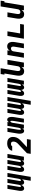

<svg xmlns="http://www.w3.org/2000/svg" viewBox="2517 -3292 990 6064"><g transform="rotate(-90 3012.0 -260.0)"><path d="M335 215 382 -66Q374 -51 364.5 -37.5Q355 -24 342 -13.5Q329 -3 313 2.5Q297 8 282 8Q263 8 247.5 0Q232 -8 222.5 -22.5Q213 -37 209 -54.5Q205 -72 204 -90Q197 -72 187 -54.5Q177 -37 163 -22.5Q149 -8 130.5 0Q112 8 94 8Q75 8 59.5 0.5Q44 -7 34.5 -21Q25 -35 20.5 -52Q16 -69 15 -87Q14 -105 15.5 -123.5Q17 -142 20 -160L80 -520H203L140 -140Q139 -132 139 -124Q139 -116 141.5 -109Q144 -102 150 -97Q156 -92 163 -92Q172 -92 179.5 -98.5Q187 -105 191.5 -113Q196 -121 199.5 -129.5Q203 -138 205 -146.5Q207 -155 208.5 -163.5Q210 -172 212 -181L268 -520H392L329 -140Q328 -132 327.5 -124Q327 -116 330 -109Q333 -102 338.5 -97Q344 -92 352 -92Q361 -92 368 -98.5Q375 -105 380 -113Q385 -121 388 -129.5Q391 -138 393 -146.5Q395 -155 397 -163.5Q399 -172 401 -181L457 -520H580L458 215Z M694 8Q675 8 659.5 0.5Q644 -7 634.5 -21Q625 -35 620.5 -52Q616 -69 615 -87Q614 -105 615.5 -123.5Q617 -142 620 -160L680 -520H803L740 -140Q739 -132 739 -124Q739 -116 741.5 -109Q744 -102 750 -97Q756 -92 763 -92Q772 -92 779.5 -98.5Q787 -105 791.5 -113Q796 -121 799.5 -129.5Q803 -138 805 -146.5Q807 -155 808.5 -163.5Q810 -172 812 -181L868 -520H992L929 -140Q928 -132 927.5 -124Q927 -116 930 -109Q933 -102 938.5 -97Q944 -92 952 -92Q961 -92 968 -98.5Q975 -105 980 -113Q985 -121 988 -129.5Q991 -138 993 -146.5Q995 -155 997 -163.5Q999 -172 1001 -181L1057 -520H1180L1094 0H971L982 -66Q974 -51 964.5 -37.5Q955 -24 942 -13.5Q929 -3 913 2.5Q897 8 882 8Q863 8 847.5 0Q832 -8 822.5 -22.5Q813 -37 809 -54.5Q805 -72 804 -90Q797 -72 787 -54.5Q777 -37 763 -22.5Q749 -8 730.5 0Q712 8 694 8Z M1185 215 1205 95 1466 -151Q1483 -167 1500.5 -183.5Q1518 -200 1532.5 -218.5Q1547 -237 1556.5 -258Q1566 -279 1570 -301V-304Q1573 -322 1572.5 -341Q1572 -360 1564.5 -375.5Q1557 -391 1541 -399.5Q1525 -408 1506 -408Q1495 -408 1483.5 -407Q1472 -406 1460.5 -402Q1449 -398 1439 -389.5Q1429 -381 1426 -370H1280Q1285 -394 1297.5 -417.5Q1310 -441 1328.5 -460Q1347 -479 1370 -492.5Q1393 -506 1417.5 -514Q1442 -522 1467 -525Q1492 -528 1517 -528Q1549 -528 1580 -522Q1611 -516 1637 -501.5Q1663 -487 1681.5 -463Q1700 -439 1709.5 -410Q1719 -381 1719 -349Q1719 -317 1714 -285Q1709 -253 1695 -222Q1681 -191 1660.5 -163.5Q1640 -136 1615.5 -112Q1591 -88 1565 -64L1397 95H1651L1631 215Z M1909 8Q1890 8 1874.5 0Q1859 -8 1849.5 -22.5Q1840 -37 1834 -53.5Q1828 -70 1825.5 -88Q1823 -106 1822.5 -124.5Q1822 -143 1823 -161Q1824 -179 1827 -198Q1830 -217 1833 -235L1880 -520H2003L1953 -219Q1952 -212 1950.5 -205Q1949 -198 1948.5 -191.5Q1948 -185 1947 -178Q1946 -171 1946 -164.5Q1946 -158 1945.5 -151Q1945 -144 1945 -137.5Q1945 -131 1945.5 -124.5Q1946 -118 1947 -111.5Q1948 -105 1951.5 -98.5Q1955 -92 1961 -92Q1971 -92 1978.5 -99.5Q1986 -107 1991 -115.5Q1996 -124 1999 -133Q2002 -142 2005 -151Q2008 -160 2009.5 -169Q2011 -178 2013 -187L2068 -520H2192L2183 -465Q2189 -477 2197 -488.5Q2205 -500 2215 -509Q2225 -518 2238.5 -523Q2252 -528 2264 -528Q2283 -528 2298.5 -520Q2314 -512 2324 -497.5Q2334 -483 2339.5 -466.5Q2345 -450 2347.5 -432Q2350 -414 2350.5 -395.5Q2351 -377 2350 -359Q2349 -341 2346.5 -322Q2344 -303 2341 -285L2294 0H2171L2221 -301Q2222 -308 2223 -315Q2224 -322 2224.5 -328.5Q2225 -335 2226 -342Q2227 -349 2227.5 -355.5Q2228 -362 2228.5 -369Q2229 -376 2228.5 -382.5Q2228 -389 2227.5 -395.5Q2227 -402 2226 -408.5Q2225 -415 2222 -421.5Q2219 -428 2213 -428Q2203 -428 2195 -420.5Q2187 -413 2182 -404.5Q2177 -396 2174 -387Q2171 -378 2168 -369Q2165 -360 2163.5 -351Q2162 -342 2161 -333L2106 0H1982L1991 -55Q1985 -43 1976.5 -31.5Q1968 -20 1958 -11Q1948 -2 1934.5 3Q1921 8 1909 8Z M2735 215 2782 -66Q2774 -51 2764.5 -37.5Q2755 -24 2742 -13.5Q2729 -3 2713 2.5Q2697 8 2682 8Q2663 8 2647.5 0Q2632 -8 2622.5 -22.5Q2613 -37 2609 -54.5Q2605 -72 2604 -90Q2597 -72 2587 -54.5Q2577 -37 2563 -22.5Q2549 -8 2530.5 0Q2512 8 2494 8Q2475 8 2459.5 0.5Q2444 -7 2434.5 -21Q2425 -35 2420.5 -52Q2416 -69 2415 -87Q2414 -105 2415.5 -123.5Q2417 -142 2420 -160L2480 -520H2603L2540 -140Q2539 -132 2539 -124Q2539 -116 2541.5 -109Q2544 -102 2550 -97Q2556 -92 2563 -92Q2572 -92 2579.5 -98.5Q2587 -105 2591.5 -113Q2596 -121 2599.5 -129.5Q2603 -138 2605 -146.5Q2607 -155 2608.5 -163.5Q2610 -172 2612 -181L2668 -520H2792L2729 -140Q2728 -132 2727.5 -124Q2727 -116 2730 -109Q2733 -102 2738.5 -97Q2744 -92 2752 -92Q2761 -92 2768 -98.5Q2775 -105 2780 -113Q2785 -121 2788 -129.5Q2791 -138 2793 -146.5Q2795 -155 2797 -163.5Q2799 -172 2801 -181L2857 -520H2980L2858 215Z M3094 8Q3075 8 3059.5 0.5Q3044 -7 3034.5 -21Q3025 -35 3020.5 -52Q3016 -69 3015 -87Q3014 -105 3015.5 -123.5Q3017 -142 3020 -160L3080 -520H3203L3140 -140Q3139 -132 3139 -124Q3139 -116 3141.5 -109Q3144 -102 3150 -97Q3156 -92 3163 -92Q3172 -92 3179.5 -98.5Q3187 -105 3191.5 -113Q3196 -121 3199.5 -129.5Q3203 -138 3205 -146.5Q3207 -155 3208.5 -163.5Q3210 -172 3212 -181L3268 -520H3392L3329 -140Q3328 -132 3327.5 -124Q3327 -116 3330 -109Q3333 -102 3338.5 -97Q3344 -92 3352 -92Q3361 -92 3368 -98.5Q3375 -105 3380 -113Q3385 -121 3388 -129.5Q3391 -138 3393 -146.5Q3395 -155 3397 -163.5Q3399 -172 3401 -181L3457 -520H3580L3494 0H3371L3382 -66Q3374 -51 3364.5 -37.5Q3355 -24 3342 -13.5Q3329 -3 3313 2.5Q3297 8 3282 8Q3263 8 3247.5 0Q3232 -8 3222.5 -22.5Q3213 -37 3209 -54.5Q3205 -72 3204 -90Q3197 -72 3187 -54.5Q3177 -37 3163 -22.5Q3149 -8 3130.5 0Q3112 8 3094 8Z M3794 8Q3765 8 3739.5 -1Q3714 -10 3696 -28.5Q3678 -47 3668.5 -72Q3659 -97 3655.5 -124Q3652 -151 3653.5 -179Q3655 -207 3660 -235L3723 -615H3687L3706 -735H3889L3803 -216Q3800 -198 3800.5 -180Q3801 -162 3806.5 -146.5Q3812 -131 3826 -121.5Q3840 -112 3858 -112Q3874 -112 3890.5 -116Q3907 -120 3920 -130.5Q3933 -141 3940.5 -156.5Q3948 -172 3951 -187L4006 -520H4153L4067 0H3920L3932 -76Q3921 -58 3906.5 -41.5Q3892 -25 3873.5 -13.5Q3855 -2 3834.5 3Q3814 8 3794 8Z M4221 0 4307 -520H4454L4441 -444Q4452 -462 4467 -478.5Q4482 -495 4500 -506.5Q4518 -518 4538.5 -523Q4559 -528 4579 -528Q4608 -528 4633.5 -519Q4659 -510 4677 -491.5Q4695 -473 4705 -448Q4715 -423 4718.5 -396Q4722 -369 4720.5 -341Q4719 -313 4714 -285L4667 0H4520L4570 -304Q4573 -322 4573 -340Q4573 -358 4567 -373.5Q4561 -389 4547 -398.5Q4533 -408 4515 -408Q4499 -408 4483 -404Q4467 -400 4453.5 -389.5Q4440 -379 4432.5 -363.5Q4425 -348 4423 -333L4368 0Z M4821 0 4907 -520H5054L4988 -120H5287L5267 0Z M5594 8Q5565 8 5539.5 -1Q5514 -10 5496 -28.5Q5478 -47 5468.5 -72Q5459 -97 5455.5 -124Q5452 -151 5453.5 -179Q5455 -207 5460 -235L5507 -520H5654L5603 -216Q5600 -198 5600.5 -180Q5601 -162 5606.5 -146.5Q5612 -131 5626 -121.5Q5640 -112 5658 -112Q5674 -112 5690.5 -116Q5707 -120 5720 -130.5Q5733 -141 5740.5 -156.5Q5748 -172 5751 -187L5841 -735H6024L6005 -615H5969L5867 0H5720L5732 -76Q5721 -58 5706.5 -41.5Q5692 -25 5673.5 -13.5Q5655 -2 5634.5 3Q5614 8 5594 8Z"/></g></svg>

Font: Iosevka Heavy Extended Oblique
Style: Regular
Weight: 900
Width: 7
Italic angle: -9°
Monospace: yes
Designer: Belleve Invis
Foundry: Belleve Invis
Version: Version 32.5.0; ttfautohint (v1.8.4)